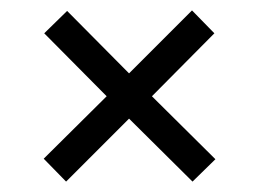

<svg xmlns="http://www.w3.org/2000/svg" viewBox="-20 -457 497 369"><path d="M394 -151 350 -108 228 -229 107 -108 64 -152 185 -272 65 -393 109 -436 228 -316 349 -437 392 -393 272 -272Z"/></svg>

Font: PTCRaleway
Style: Regular
Weight: 400
Designer: Matt McInerney, Pablo Impallari, Rodrigo Fuenzalida
Foundry: Matt McInerney, Pablo Impallari, Rodrigo Fuenzalida
Version: Version 3.000g; ttfautohint (v1.5) -l 8 -r 28 -G 28 -x 14 -D